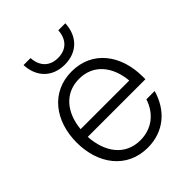

<svg xmlns="http://www.w3.org/2000/svg" viewBox="-209 -841 968 968"><g transform="rotate(-45 275.5 -357.0)"><path d="M276 12C392 12 472 -60 502 -166H443C419 -91 359 -41 276 -41C167 -41 107 -127 100 -241H511V-260C511 -413 424 -532 276 -532C128 -532 40 -413 40 -260C40 -107 128 12 276 12ZM102 -294C112 -400 172 -479 276 -479C380 -479 439 -400 449 -294ZM127 -726C131 -637 188 -580 276 -580C364 -580 421 -637 425 -726H375C371 -662 333 -628 276 -628C219 -628 181 -662 177 -726Z"/></g></svg>

Font: Aspekta 250
Style: Regular
Weight: 250
Designer: Ivo Dolenc
Version: Version 2.000